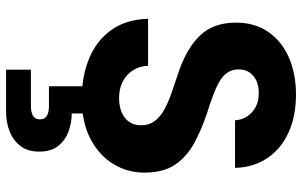

<svg xmlns="http://www.w3.org/2000/svg" viewBox="-206 -546 1020 649"><g transform="rotate(90 304.5 -222.0)"><path d="M313 12Q237 12 176.5 -13.5Q116 -39 81 -89Q46 -139 44 -212H203Q204 -183 218 -161Q232 -139 256 -126.5Q280 -114 312 -114Q339 -114 359.5 -122.5Q380 -131 392 -147.5Q404 -164 404 -189Q404 -215 390 -234Q376 -253 351.5 -266.5Q327 -280 295.5 -291Q264 -302 228 -314Q146 -341 101.5 -386.5Q57 -432 57 -509Q57 -573 88.5 -618.5Q120 -664 175 -688Q230 -712 300 -712Q372 -712 427 -687.5Q482 -663 514 -616.5Q546 -570 548 -506H387Q386 -528 374.5 -546Q363 -564 343.5 -575Q324 -586 298 -586Q275 -587 256.5 -579.5Q238 -572 226.5 -556.5Q215 -541 215 -518Q215 -496 226.5 -479.5Q238 -463 259 -451.5Q280 -440 307.5 -430Q335 -420 367 -410Q420 -392 465 -367.5Q510 -343 537 -303.5Q564 -264 564 -199Q564 -142 534.5 -94Q505 -46 449.5 -17Q394 12 313 12ZM216 268V184H338Q360 184 372 177Q384 170 384 153Q384 137 372 130Q360 123 338 123H272V-4H364V46Q395 46 425 57Q455 68 474 92Q493 116 493 156Q493 195 474 219.5Q455 244 424.5 256Q394 268 359 268Z"/></g></svg>

Font: DM Sans 18pt Black
Style: Regular
Weight: 900
Designer: Colophon Foundry, Jonny Pinhorn
Foundry: Colophon Foundry
Version: Version 4.004;gftools[0.9.30]